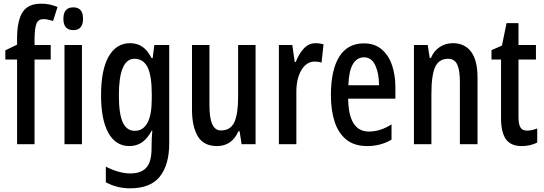

<svg xmlns="http://www.w3.org/2000/svg" viewBox="-20 -785 2960 1045"><path d="M256 -461H168V0H73V-461H9V-511L73 -542V-576Q73 -671 102.5 -718Q132 -765 204 -765Q229 -765 250 -760.5Q271 -756 293 -747L269 -671Q254 -675 241.5 -678Q229 -681 216 -681Q189 -681 179 -657.5Q169 -634 168 -577V-540H256Z M379 -745Q432 -745 432 -683Q432 -621 379 -621Q325 -621 325 -683Q325 -745 379 -745ZM426 -540V0H331V-540Z M688 -550Q725 -550 753.5 -531.5Q782 -513 805 -469H811L820 -540H901V-5Q901 112 850 176Q799 240 688 240Q617 240 556 207V122Q593 141 626.5 150Q660 159 690 159Q747 159 776 128Q805 97 805 21V8Q805 -10 806 -31.5Q807 -53 809 -74H806Q782 -30 752.5 -10Q723 10 684 10Q610 10 570 -61.5Q530 -133 530 -267Q530 -405 571.5 -477.5Q613 -550 688 -550ZM712 -465Q627 -465 627 -266Q627 -166 648 -119.5Q669 -73 714 -73Q758 -73 782 -115.5Q806 -158 806 -247V-272Q806 -374 783 -419.5Q760 -465 712 -465Z M1371 -540V0H1295L1284 -71H1278Q1242 10 1161 10Q1088 10 1056.5 -43.5Q1025 -97 1025 -188V-540H1120V-210Q1120 -75 1182 -75Q1235 -75 1255.5 -120Q1276 -165 1276 -256V-540Z M1699 -550Q1708 -550 1718.5 -548.5Q1729 -547 1741 -544L1730 -444Q1722 -447 1712.5 -448.5Q1703 -450 1694 -450Q1647 -450 1619.5 -402Q1592 -354 1593 -280V0H1498V-540H1571L1584 -448H1590Q1607 -493 1634 -521.5Q1661 -550 1699 -550Z M1961 -549Q2018 -549 2056 -517.5Q2094 -486 2113 -432Q2132 -378 2132 -309V-248H1875Q1877 -69 1988 -69Q2019 -69 2049 -78.5Q2079 -88 2111 -108V-25Q2052 10 1979 10Q1908 10 1864.5 -25.5Q1821 -61 1801 -123.5Q1781 -186 1781 -266Q1781 -404 1826.5 -476.5Q1872 -549 1961 -549ZM1961 -473Q1923 -473 1901 -436.5Q1879 -400 1876 -321H2043Q2043 -384 2023 -428.5Q2003 -473 1961 -473Z M2444 -550Q2509 -550 2544 -503.5Q2579 -457 2579 -363V0H2483V-341Q2483 -403 2468.5 -434Q2454 -465 2419 -465Q2369 -465 2348.5 -420.5Q2328 -376 2328 -275V0H2233V-540H2308L2319 -469H2325Q2342 -509 2374 -529.5Q2406 -550 2444 -550Z M2849 -74Q2862 -74 2875.5 -77Q2889 -80 2904 -86V-9Q2866 10 2819 10Q2760 10 2733.5 -27.5Q2707 -65 2707 -142V-461H2655V-512L2712 -537L2737 -659H2802V-540H2897V-461H2802V-148Q2802 -111 2812 -92.5Q2822 -74 2849 -74Z"/></svg>

Font: Noto Sans Gujarati UI ExtraCondensed Medium
Style: Regular
Weight: 500
Width: 2
Designer: Jelle Bosma - Monotype Design Team, Universal Thirst
Foundry: Monotype Imaging Inc.
Version: Version 2.106; ttfautohint (v1.8.4.7-5d5b)